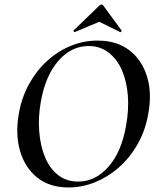

<svg xmlns="http://www.w3.org/2000/svg" viewBox="-20 -815 694 847"><path d="M282 12Q199 12 144.5 -31.5Q90 -75 68.5 -149Q47 -223 63 -313Q75 -383 107 -442Q139 -501 186 -544.5Q233 -588 290.5 -612Q348 -636 410 -636Q496 -636 551.5 -592.5Q607 -549 629 -476Q651 -403 634 -313Q621 -238 586.5 -178Q552 -118 504 -76Q456 -34 399 -11Q342 12 282 12ZM325 -14Q401 -14 458.5 -79.5Q516 -145 536 -260Q549 -331 544 -394Q539 -457 517.5 -506Q496 -555 458.5 -583.5Q421 -612 371 -612Q294 -612 237 -546Q180 -480 160 -366Q148 -298 153 -235Q158 -172 178.5 -122Q199 -72 236 -43Q273 -14 325 -14ZM311 -674Q309 -673 305.5 -676Q302 -679 305 -681L418 -790Q422 -795 427.5 -795Q433 -795 436 -790L516 -681Q518 -679 515 -675.5Q512 -672 509 -674L418 -719Z"/></svg>

Font: Cormorant Infant Light SemiBold
Style: Italic
Weight: 600
Italic angle: -10°
Version: Version 4.001